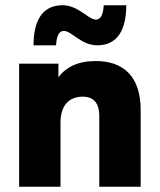

<svg xmlns="http://www.w3.org/2000/svg" viewBox="-20 -713 610 733"><path d="M517 0V-294C517 -421 451 -480 346 -480C278 -480 232 -457 203 -418V-470H53V0H211V-245C211 -312 245 -344 296 -344C338 -344 359 -319 359 -270V0ZM351 -540C432 -540 462 -604 462 -693H376C374 -656 364 -638 346 -638C318 -638 279 -693 219 -693C138 -693 108 -629 108 -540H194C196 -577 206 -595 224 -595C253 -595 290 -540 351 -540Z"/></svg>

Font: Gantari ExtraBold
Style: Regular
Weight: 800
Designer: Anugrah Pasau
Foundry: Lafontype
Version: Version 1.000